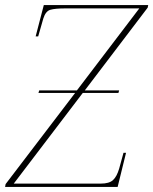

<svg xmlns="http://www.w3.org/2000/svg" viewBox="-49 -734 602 754"><path d="M-29 0 -27 -11 246 -369H102L105 -379H253L498 -701H208Q167 -701 148.5 -695.5Q130 -690 121 -661L101 -591H91L123 -714H533L531 -704L284 -379H419L416 -369H276L5 -13H347Q380 -13 395 -27Q410 -41 419 -72L436 -134H446L413 0Z"/></svg>

Font: Noto Serif Display SemiCondensed Thin
Style: Italic
Weight: 100
Width: 4
Italic angle: -12°
Designer: Monotype Design Team
Foundry: Monotype Imaging Inc.
Version: Version 2.009